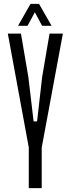

<svg xmlns="http://www.w3.org/2000/svg" viewBox="-20 -974 366 994"><path d="M129 0V-209.5V-210.5L20.5 -800H88.5L127 -574L154 -345.5H172L198 -574L236.5 -800H305.5L196 -210V-209V0ZM73.5 -840.5 138 -954H182L247 -840.5H198L160.5 -910.5L122.5 -840.5Z"/></svg>

Font: Big Shoulders Display Thin
Style: Regular
Weight: 400
Version: Version 2.002